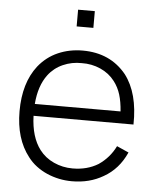

<svg xmlns="http://www.w3.org/2000/svg" viewBox="-54 -806 712 869"><g transform="rotate(5 301.5 -372.0)"><path d="M341.5 -684.5H265.5V-760.5H341.5ZM152 -112.5Q177.5 -79 217.5 -60.8Q257.5 -42.5 303 -42.5Q369 -42.5 419 -73Q468.5 -106.5 495 -160.5L549 -136.5Q514.5 -59 447 -21Q385 15.5 305 15.5Q275 15.5 246.2 9.5Q217.5 3.5 191.2 -8Q165 -19.5 142.5 -36.5Q120 -53.5 103 -76Q41.5 -154.5 41.5 -280Q41.5 -408.5 103 -487.5Q139.5 -533 191 -555.5Q242.5 -578 303 -578Q428 -578 501 -488.5Q563.5 -407 560.5 -264.5H106.5Q109.5 -168.5 152 -112.5ZM107.5 -318.5H497Q494 -362 484 -394.5Q474 -427 454 -453Q428.5 -486.5 388.5 -504.2Q348.5 -522 303 -521Q258 -522 218 -504.2Q178 -486.5 152 -452Q114 -401.5 107.5 -318.5Z"/></g></svg>

Font: Russisch Sans Light
Style: Regular
Weight: 300
Designer: Michael Sharanda (font) & Cristiano Sobral (main changes)
Foundry: Michael Sharanda
Version: Version 2.00;September 8, 2020;FontCreator 13.0.0.2681 64-bi